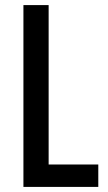

<svg xmlns="http://www.w3.org/2000/svg" viewBox="-20 -734 423 754"><path d="M72 0V-714H171V-88H366V0Z"/></svg>

Font: Noto Sans Telugu ExtraCondensed Medium
Style: Regular
Weight: 500
Width: 2
Designer: Jelle Bosma - Monotype Design Team
Foundry: Monotype Imaging Inc.
Version: Version 2.005; ttfautohint (v1.8.4.7-5d5b)